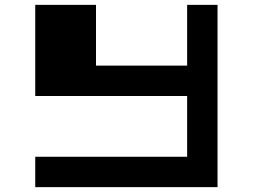

<svg xmlns="http://www.w3.org/2000/svg" viewBox="-20 -895 1040 790"><path d="M875 -875V-125H125V-250H750V-500H125V-875H375V-625H750V-875Z"/></svg>

Font: Picon
Style: Regular
Weight: 400
Designer: yne
Foundry: yne
Version: Version 21.02.27; git-deadbeef-release